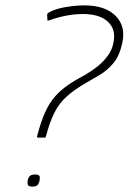

<svg xmlns="http://www.w3.org/2000/svg" viewBox="-20 -689 482 713"><path d="M122 -178Q118 -178 117.5 -179.5Q117 -181 118 -184Q132 -238 148 -273Q164 -308 185 -331.5Q206 -355 233 -373.5Q260 -392 296 -411Q319 -424 341 -441.5Q363 -459 379.5 -481Q396 -503 401 -529Q412 -579 381 -608Q350 -637 288 -637Q266 -637 244.5 -634Q223 -631 203.5 -626Q184 -621 167 -615Q159 -612 157.5 -612Q156 -612 156 -616L155 -634Q155 -636 156 -638Q157 -640 162 -643Q185 -656 222.5 -662.5Q260 -669 293 -669Q371 -669 409.5 -630Q448 -591 434 -529Q424 -482 401.5 -455Q379 -428 351.5 -411.5Q324 -395 299 -381Q256 -356 228 -331Q200 -306 182.5 -271.5Q165 -237 151 -184Q150 -181 149.5 -179.5Q149 -178 147 -178ZM83 -19Q85 -30 91 -35.5Q97 -41 110 -41Q124 -41 126.5 -35.5Q129 -30 127 -19Q125 -8 119.5 -2Q114 4 100 4Q87 4 84 -2Q81 -8 83 -19Z"/></svg>

Font: Glory Thin Thin
Style: Italic
Weight: 250
Italic angle: -12°
Version: Version 1.011